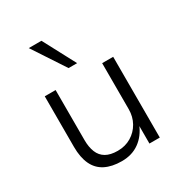

<svg xmlns="http://www.w3.org/2000/svg" viewBox="-178 -878 950 1011"><g transform="rotate(-30 297.5 -372.5)"><path d="M271 8Q211 8 170 -13Q129 -34 109 -77Q89 -120 89 -183V-491H155V-186Q155 -144 167.5 -113Q180 -82 207.5 -66Q235 -50 279 -50Q325 -50 361 -71.5Q397 -93 417.5 -129.5Q438 -166 438 -211V-491H505V0H442V-113H445Q422 -56 377.5 -24Q333 8 271 8ZM272 -557 143 -753H220L324 -557Z"/></g></svg>

Font: Nunito Sans 9pt Light
Style: Regular
Weight: 300
Version: Version 3.101;gftools[0.9.27]